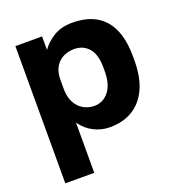

<svg xmlns="http://www.w3.org/2000/svg" viewBox="-134 -651 883 960"><g transform="rotate(-20 307.5 -171.5)"><path d="M50 200V-530H192V-458Q213 -490 254.5 -516.5Q296 -543 357 -543Q469 -543 527 -477Q585 -411 585 -280V-260Q585 -170 557 -109.5Q529 -49 478 -18Q427 13 357 13Q312 13 271.5 -7.5Q231 -28 204 -67V200ZM320 -114Q366 -114 396.5 -151.5Q427 -189 427 -260V-280Q427 -349 397.5 -382.5Q368 -416 320 -416Q288 -416 261.5 -402.5Q235 -389 219.5 -362Q204 -335 204 -295V-245Q204 -204 219.5 -174.5Q235 -145 261.5 -129.5Q288 -114 320 -114Z"/></g></svg>

Font: Golos Text
Style: Bold
Weight: 700
Designer: A.Korolkova, Vitaly Kuzmin
Foundry: ParaType Ltd
Version: Version 2.004